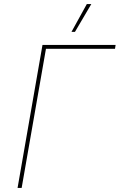

<svg xmlns="http://www.w3.org/2000/svg" viewBox="-20 -920 586 940"><path d="M66 0H86L205 -681H543L546 -700H188ZM427 -900H405L330 -764H347Z"/></svg>

Font: Fixel Display Thin
Style: Italic
Weight: 100
Italic angle: -10°
Designer: AlfaBravo + MacPaw
Foundry: Kyrylo Tkachov, Marchela Mozhyna, Serhii Makarenko, Maria Weinstein, Zakhar Kryvoshyya
Version: Version 1.210;Glyphs 3.2 (3217)